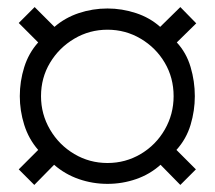

<svg xmlns="http://www.w3.org/2000/svg" viewBox="-20 -620 608 543"><path d="M77 -97 33 -141 88 -196Q61 -227 48.5 -267Q36 -307 36 -348Q36 -390 48.5 -430Q61 -470 88 -500L33 -555L78 -600L134 -544Q164 -570 203 -583Q242 -596 284 -596Q325 -596 364.5 -583Q404 -570 433 -544L490 -600L535 -554L480 -500Q507 -471 519 -430.5Q531 -390 531 -348Q531 -307 519 -267Q507 -227 479 -196L534 -141L490 -97L434 -154Q404 -127 365 -113.5Q326 -100 284 -100Q242 -100 203 -113.5Q164 -127 133 -154ZM284 -159Q335 -159 378 -184.5Q421 -210 446 -253.5Q471 -297 471 -348Q471 -400 446 -442.5Q421 -485 378 -510.5Q335 -536 284 -536Q233 -536 190 -510.5Q147 -485 121.5 -442.5Q96 -400 96 -348Q96 -297 121.5 -253.5Q147 -210 190 -184.5Q233 -159 284 -159Z"/></svg>

Font: Archivo SemiExpanded Light
Style: Regular
Weight: 300
Width: 6
Designer: Hector Gatti
Foundry: Omnibus-Type
Version: Version 2.001